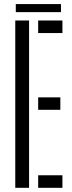

<svg xmlns="http://www.w3.org/2000/svg" viewBox="-20 -898 342 918"><path d="M53 0V-800H119V0ZM162.5 -740V-800H278.5V-740ZM162.5 -373V-432.5H268.5V-373ZM162.5 0V-60H278.5V0ZM55.5 -878.5H271.5V-840H55.5Z"/></svg>

Font: Big Shoulders Stencil Display
Style: Regular
Weight: 400
Designer: Patric King
Foundry: XO Type Co
Version: Version 1.000